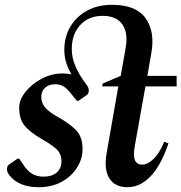

<svg xmlns="http://www.w3.org/2000/svg" viewBox="-20 -770 756 800"><path d="M142 10Q99 10 70.5 -2Q42 -14 27 -31Q9 -49 9 -64Q9 -70 11 -76Q13 -82 20 -86L53 -109H60L77 -84Q93 -59 113 -46.5Q133 -34 162 -34Q196 -34 216 -51Q236 -68 236 -97Q236 -130 215 -149Q194 -168 150 -193Q104 -220 82 -247Q60 -274 60 -321Q60 -354 86 -387Q112 -420 153.5 -442Q195 -464 241 -464Q262 -464 278 -460Q265 -481 256.5 -507Q248 -533 248 -562Q248 -617 273.5 -659.5Q299 -702 343.5 -726Q388 -750 447 -750Q546 -750 586 -695Q626 -640 611 -552L594 -454H716V-410H586L542 -164Q534 -120 542.5 -102Q551 -84 572 -84Q594 -84 619 -107Q644 -130 664 -179L682 -173Q651 -81 607.5 -35.5Q564 10 511 10Q458 10 435 -28Q412 -66 425 -136L473 -410H406L408 -422L483 -454L503 -567Q515 -632 490 -668Q465 -704 408 -704Q350 -704 314.5 -666Q279 -628 279 -564Q279 -530 294.5 -493.5Q310 -457 342 -415Q350 -404 350 -393Q350 -379 340 -373L307 -350H300L276 -380Q261 -399 246.5 -409Q232 -419 209 -419Q184 -419 168 -404.5Q152 -390 152 -366Q152 -340 169 -321Q186 -302 222 -282Q269 -256 296.5 -228Q324 -200 324 -149Q324 -108 301 -71.5Q278 -35 237 -12.5Q196 10 142 10Z"/></svg>

Font: Spectral SC SemiBold
Style: Italic
Weight: 600
Italic angle: -10°
Designer: Jean-Baptiste Levee
Foundry: Production Type
Version: Version 2.001